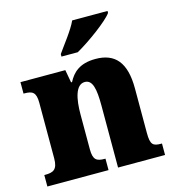

<svg xmlns="http://www.w3.org/2000/svg" viewBox="-113 -861 867 955"><g transform="rotate(-15 321.0 -383.0)"><path d="M248 -619V-606H332C398 -643 504 -721 528 -756V-766H346C326 -721 275 -658 248 -619ZM13 0H328V-59H324C283 -59 265 -69 265 -124V-303C265 -382 279 -454 327 -454C367 -454 377 -405 377 -320V0H619V-59H615C573 -59 560 -68 560 -129V-359C560 -493 508 -551 408 -551C325 -551 289 -514 266 -470H261L249 -536H18V-477H22C63 -477 82 -468 82 -413V-127C82 -68 59 -59 17 -59H13Z"/></g></svg>

Font: Noto Serif Sinhala SemiCondensed Black
Style: Regular
Weight: 900
Width: 4
Designer: Jelle Bosma - Monotype Design Team
Foundry: Monotype Imaging Inc.
Version: Version 2.007